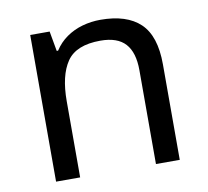

<svg xmlns="http://www.w3.org/2000/svg" viewBox="-66 -619 750 691"><g transform="rotate(-10 309.0 -273.0)"><path d="M85 0V-536H156L169 -463H174Q192 -491 218.5 -509.5Q245 -528 277 -537Q309 -546 343 -546Q439 -546 488 -499.5Q537 -453 537 -349V0H450V-343Q450 -408 421 -440Q392 -472 330 -472Q241 -472 207 -422Q173 -372 173 -278V0Z"/></g></svg>

Font: Noto Sans Symbols
Style: Regular
Weight: 400
Designer: Monotype Design Team
Foundry: Monotype Imaging Inc.
Version: Version 2.002